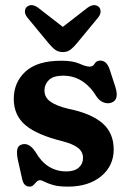

<svg xmlns="http://www.w3.org/2000/svg" viewBox="-20 -700 491 732"><path d="M233 -46.5Q264 -46.5 280.2 -61Q296.5 -75.5 296.5 -97.5Q296.5 -121 278 -135.8Q259.5 -150.5 220.5 -161Q120.5 -185.5 76.5 -223.2Q32.5 -261 32.5 -322.5Q32.5 -386.5 77.5 -427.5Q122.5 -468.5 213.5 -468.5Q258 -468.5 283 -457.2Q308 -446 322 -446Q334.5 -446 341 -457.5Q347.5 -469 362.5 -469Q373.5 -469 382.5 -461.5Q391.5 -454 398 -435.5L419 -371Q436 -320 405.5 -309Q391 -303.5 375.5 -309.2Q360 -315 349 -330.5Q300 -411.5 220.5 -411.5Q183.5 -411.5 166.5 -395Q149.5 -378.5 149.5 -355Q149.5 -329 171.8 -312.8Q194 -296.5 241.5 -285Q326.5 -268 370 -230.8Q413.5 -193.5 413.5 -130Q413.5 -67.5 365.5 -28Q317.5 11.5 239 11.5Q203 11.5 182 5.2Q161 -1 149.8 -7Q138.5 -13 133 -13Q125 -13 119.5 -7Q114 -1 108 5.2Q102 11.5 93 11.5Q82.5 11.5 75 4.5Q67.5 -2.5 64 -19.5L48 -91Q43 -114.5 45.8 -130Q48.5 -145.5 64 -149.5Q91.5 -157 115.5 -120.5Q157.5 -46.5 233 -46.5ZM274 -536Q261 -520 249 -510.8Q237 -501.5 220 -501.5Q202 -501.5 189.8 -510.8Q177.5 -520 164.5 -536L84.5 -633Q74.5 -645.5 75 -656.5Q75.5 -667.5 82 -673.5Q100 -689 126 -670L219.5 -597.5L313 -670Q339 -689 357 -673.5Q363 -667.5 363.5 -656.5Q364 -645.5 354 -633Z"/></svg>

Font: Fraunces 72pt S100 SemiBold
Style: Regular
Weight: 600
Version: Version 1.000; ttfautohint (v1.8.3)